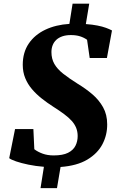

<svg xmlns="http://www.w3.org/2000/svg" viewBox="-20 -878 648 1021"><path d="M195.5 122.5 213.5 9Q169.5 5.5 131 -2.5Q92.5 -10.5 65.5 -19.8Q38.5 -29 29 -37L60 -191.5H157.5L162.5 -84.5Q180.5 -70.5 206.5 -61Q232.5 -51.5 265.5 -51.5Q314 -51.5 341.8 -65.5Q369.5 -79.5 381.2 -102.8Q393 -126 393 -154.5Q393 -178 385.2 -197.5Q377.5 -217 361.8 -234.8Q346 -252.5 321.2 -271Q296.5 -289.5 262.5 -311Q230.5 -331.5 201.5 -354.5Q172.5 -377.5 149.8 -404.2Q127 -431 114 -463Q101 -495 101 -533.5Q101 -599.5 133 -646.5Q165 -693.5 221 -720Q277 -746.5 349 -751L366 -858.5H454.5L436.5 -750Q471.5 -747.5 498 -742.2Q524.5 -737 543.5 -730Q562.5 -723 575.5 -716L548.5 -569.5H457L443 -666.5Q426 -678.5 405.2 -685Q384.5 -691.5 357 -691.5Q331 -691.5 311.5 -684.8Q292 -678 279.2 -666Q266.5 -654 260 -637.5Q253.5 -621 253.5 -601Q253.5 -565.5 269 -538.2Q284.5 -511 315.8 -486.2Q347 -461.5 394 -432Q435.5 -407 471 -376.8Q506.5 -346.5 528.2 -307.5Q550 -268.5 550 -217Q550.5 -160.5 524.8 -111.2Q499 -62 444.2 -29.2Q389.5 3.5 302 10L283 122.5Z"/></svg>

Font: Merriweather Light 18pt Black
Style: Italic
Weight: 900
Italic angle: -7.8°
Version: Version 2.101